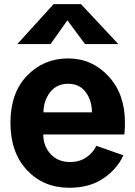

<svg xmlns="http://www.w3.org/2000/svg" viewBox="-20 -887 649 925"><path d="M30.3 -295.9Q30.3 -439.5 110.4 -522.5Q190.4 -605.5 308.6 -605.5Q422.9 -605.5 502.4 -520Q582 -434.6 582 -295.9Q582 -267.6 579.1 -239.3H188.5Q188.5 -183.6 223.6 -145Q258.8 -106.4 318.4 -106.4Q362.3 -106.4 395 -128.4Q427.7 -150.4 444.3 -184.6L574.2 -138.7Q544.9 -73.2 478.5 -27.8Q412.1 17.6 313.5 17.6Q189.5 17.6 109.9 -67.4Q30.3 -152.3 30.3 -295.9ZM189.5 -345.7H422.9Q422.9 -402.3 393.1 -442.9Q363.3 -483.4 308.6 -483.4Q252.9 -483.4 221.2 -442.4Q189.5 -401.4 189.5 -345.7ZM63.5 -674.8 238.3 -867.2H370.1L549.8 -674.8H389.6L304.7 -789.1L223.6 -674.8Z"/></svg>

Font: Gothic A1 Black
Style: Regular
Weight: 900
Version: Version 2.50